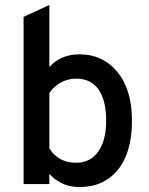

<svg xmlns="http://www.w3.org/2000/svg" viewBox="-20 -742 602 774"><path d="M300 12Q227 12 179 -41V0H75V-674L179 -722V-472Q225 -523 300 -523Q395 -523 453.5 -451.5Q512 -380 512 -256Q512 -128 455.5 -58Q399 12 300 12ZM287 -86Q345 -86 376.5 -131.5Q408 -177 408 -256Q408 -338 377 -381.5Q346 -425 287 -425Q251 -425 222 -407.5Q193 -390 179 -367V-144Q215 -86 287 -86Z"/></svg>

Font: Overpass Light
Style: Bold
Weight: 600
Designer: Delve Withrington, Thomas Jockin
Foundry: Delve Fonts
Version: Version 3.000;DELV;Overpass